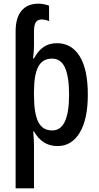

<svg xmlns="http://www.w3.org/2000/svg" viewBox="-20 -785 539 1045"><path d="M189 -765Q204 -765 221 -761.5Q238 -758 247 -754V-670Q238 -674 227.5 -676.5Q217 -679 207 -679Q185 -679 175 -664Q165 -649 165 -613V-535Q165 -520 163.5 -502Q162 -484 160 -467H165Q187 -509 217.5 -529.5Q248 -550 290 -550Q369 -550 413.5 -479Q458 -408 458 -270Q458 -136 414 -63Q370 10 293 10Q249 10 217 -11.5Q185 -33 165 -70H161Q165 -22 165 11V240H65V-615Q65 -688 97 -726.5Q129 -765 189 -765ZM263 -466Q212 -466 188.5 -422.5Q165 -379 165 -286V-266Q165 -169 188 -122Q211 -75 264 -75Q311 -75 333.5 -124.5Q356 -174 356 -270Q356 -366 334 -416Q312 -466 263 -466Z"/></svg>

Font: Avrile Sans Condensed Medium
Style: Regular
Weight: 500
Width: 3
Designer: Monotype Design Team
Foundry: Monotype Imaging Inc.
Version: Version 2.001;September 10, 2019;FontCreator 11.5.0.2425 64-